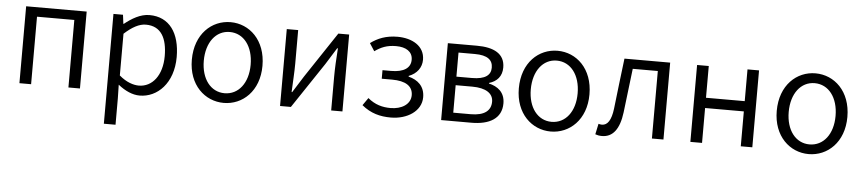

<svg xmlns="http://www.w3.org/2000/svg" viewBox="-45 -833 6026 1343"><g transform="rotate(5 2968.5 -161.5)"><path d="M94 0H176V-474H438V0H519V-540H94Z M707 231H789V45L787 -50C837 -10 889 13 939 13C1063 13 1174 -94 1174 -278C1174 -445 1100 -554 959 -554C895 -554 835 -517 785 -477H782L774 -540H707ZM927 -56C890 -56 840 -71 789 -115V-408C844 -458 893 -485 940 -485C1048 -485 1090 -401 1090 -277C1090 -141 1021 -56 927 -56Z M1529 13C1661 13 1777 -91 1777 -269C1777 -450 1661 -554 1529 -554C1397 -554 1281 -450 1281 -269C1281 -91 1397 13 1529 13ZM1529 -55C1432 -55 1365 -141 1365 -269C1365 -398 1432 -485 1529 -485C1627 -485 1694 -398 1694 -269C1694 -141 1627 -55 1529 -55Z M1924 0H2000L2214 -320C2235 -353 2266 -403 2287 -437H2292C2287 -366 2283 -294 2283 -236V0H2362V-540H2286L2073 -220C2052 -187 2021 -137 2000 -104H1996C1999 -174 2004 -247 2004 -304V-540H1924Z M2702 13C2817 13 2916 -50 2916 -148C2916 -226 2866 -267 2802 -283V-288C2860 -310 2892 -355 2892 -409C2892 -506 2803 -554 2701 -554C2621 -554 2562 -530 2512 -493L2547 -439C2591 -470 2632 -488 2697 -488C2765 -488 2813 -460 2813 -402C2813 -346 2768 -312 2676 -312H2616V-252H2689C2782 -252 2835 -220 2835 -155C2835 -91 2772 -53 2695 -53C2638 -53 2585 -67 2535 -109L2498 -56C2561 -4 2627 13 2702 13Z M3055 0H3268C3393 0 3479 -47 3479 -154C3479 -233 3427 -270 3366 -284V-288C3421 -304 3456 -342 3456 -404C3456 -501 3378 -540 3259 -540H3055ZM3135 -312V-481H3250C3339 -481 3376 -450 3376 -396C3376 -344 3338 -312 3244 -312ZM3135 -59V-252H3251C3348 -252 3399 -217 3399 -159C3399 -95 3352 -59 3258 -59Z M3825 13C3957 13 4073 -91 4073 -269C4073 -450 3957 -554 3825 -554C3693 -554 3577 -450 3577 -269C3577 -91 3693 13 3825 13ZM3825 -55C3728 -55 3661 -141 3661 -269C3661 -398 3728 -485 3825 -485C3923 -485 3990 -398 3990 -269C3990 -141 3923 -55 3825 -55Z M4185 13C4261 13 4307 -46 4322 -165C4335 -269 4347 -371 4359 -474H4535V0H4616V-540H4295C4280 -422 4267 -304 4253 -185C4243 -103 4217 -66 4178 -66C4168 -66 4161 -68 4154 -70L4138 5C4153 10 4165 13 4185 13Z M4805 0H4887V-245H5159V0H5240V-540H5159V-317H4887V-540H4805Z M5636 13C5768 13 5884 -91 5884 -269C5884 -450 5768 -554 5636 -554C5504 -554 5388 -450 5388 -269C5388 -91 5504 13 5636 13ZM5636 -55C5539 -55 5472 -141 5472 -269C5472 -398 5539 -485 5636 -485C5734 -485 5801 -398 5801 -269C5801 -141 5734 -55 5636 -55Z"/></g></svg>

Font: ChiuKong Gothic CL Normal
Style: Regular
Weight: 350
Designer: Ryoko NISHIZUKA 西塚涼子 (kana, bopomofo & ideographs); Paul D. Hunt (Latin, Greek & Cyrillic); Sandoll Communications 산돌커뮤니
Foundry: Adobe
Version: Version 1.300